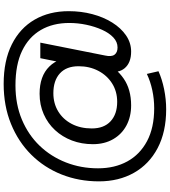

<svg xmlns="http://www.w3.org/2000/svg" viewBox="42 -790 949 1074"><g transform="rotate(-90 517.0 -252.5)"><path d="M443 202Q317 202 226.5 154.5Q136 107 88 22Q40 -63 40 -174Q40 -286 78.5 -383Q117 -480 189 -552.5Q261 -625 361.5 -666Q462 -707 585 -707Q715 -707 806 -661.5Q897 -616 944.5 -534Q992 -452 992 -343Q992 -274 975.5 -211.5Q959 -149 928.5 -100Q898 -51 856.5 -22.5Q815 6 766 6Q704 6 673.5 -29.5Q643 -65 656 -125L669 -188L692 -248L702 -367L729 -502H816L744 -140Q736 -104 748.5 -87Q761 -70 789 -70Q820 -70 845 -93.5Q870 -117 888 -157Q906 -197 916 -244.5Q926 -292 926 -340Q926 -432 886.5 -499.5Q847 -567 770 -604Q693 -641 577 -641Q471 -641 385.5 -605Q300 -569 239.5 -506Q179 -443 146 -359Q113 -275 113 -179Q113 -86 151.5 -15.5Q190 55 265 95Q340 135 449 135Q500 135 549.5 124.5Q599 114 641 94L656 159Q612 179 555.5 190.5Q499 202 443 202ZM465 6Q402 6 353 -20Q304 -46 276 -94.5Q248 -143 248 -208Q248 -271 268.5 -325Q289 -379 326.5 -419.5Q364 -460 416 -483Q468 -506 530 -506Q629 -506 682.5 -451.5Q736 -397 737 -298Q738 -215 706.5 -146Q675 -77 614.5 -35.5Q554 6 465 6ZM485 -72Q543 -72 588 -100.5Q633 -129 658.5 -178Q684 -227 684 -288Q684 -356 644 -392.5Q604 -429 533 -429Q476 -429 431.5 -402Q387 -375 361.5 -326.5Q336 -278 336 -214Q336 -146 376 -109Q416 -72 485 -72Z"/></g></svg>

Font: Montserrat Thin Medium
Style: Italic
Weight: 500
Italic angle: -11.3°
Version: Version 9.000